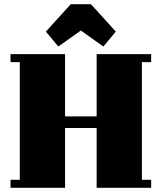

<svg xmlns="http://www.w3.org/2000/svg" viewBox="-20 -892 768 912"><path d="M289 0H30V-38H74V-597H30V-635H289V-339H439V-635H698V-597H654V-38H698V0H439V-284H289ZM412 -872 530 -742 471 -671 364 -747 257 -671 198 -742 316 -872Z"/></svg>

Font: Unlock
Style: Regular
Weight: 400
Designer: Eduardo Rodriguez Tunni
Foundry: Eduardo Rodriguez Tunni
Version: Version 1.003; ttfautohint (v1.8.4.7-5d5b);gftools[0.9.23]